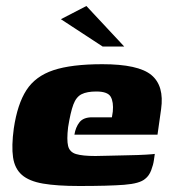

<svg xmlns="http://www.w3.org/2000/svg" viewBox="-20 -615 572 640"><path d="M244 5Q170 5 123.5 -3Q77 -11 53 -32Q29 -53 23.5 -90.5Q18 -128 26 -187Q38 -268 68 -314.5Q98 -361 158 -381Q218 -401 321 -401Q441 -401 484.5 -365Q528 -329 517 -251L505 -166H228Q232 -191 245 -207.5Q258 -224 287 -224H353L356 -243Q359 -275 349 -292.5Q339 -310 301 -310Q270 -310 252 -301Q234 -292 224.5 -266.5Q215 -241 207 -191Q202 -149 207 -128.5Q212 -108 233.5 -101.5Q255 -95 298 -95Q314 -95 345 -96Q376 -97 409 -97.5Q442 -98 466.5 -99.5Q491 -101 496 -102L493 -81Q491 -66 484 -47.5Q477 -29 464 -19Q446 -3 393.5 1Q341 5 244 5ZM322 -460 183 -551 268 -595 394 -460Z"/></svg>

Font: Genos ExtraBold
Style: Italic
Weight: 800
Italic angle: -8°
Version: Version 1.010